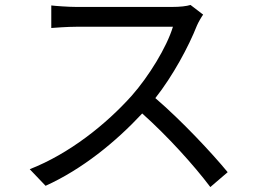

<svg xmlns="http://www.w3.org/2000/svg" viewBox="-20 -728 1040 775"><path d="M800 -669 749 -708C733 -703 707 -700 674 -700C637 -700 328 -700 288 -700C258 -700 201 -704 187 -706V-615C198 -616 253 -620 288 -620C323 -620 642 -620 678 -620C653 -537 580 -419 512 -342C409 -227 261 -108 100 -45L164 22C312 -45 447 -155 554 -270C656 -179 762 -62 829 27L899 -33C834 -112 712 -242 607 -332C678 -422 741 -539 775 -625C781 -639 794 -661 800 -669Z"/></svg>

Font: ChiuKong Gothic CL
Style: Regular
Weight: 400
Designer: Ryoko NISHIZUKA 西塚涼子 (kana, bopomofo & ideographs); Paul D. Hunt (Latin, Greek & Cyrillic); Sandoll Communications 산돌커뮤니
Foundry: Adobe
Version: Version 1.300